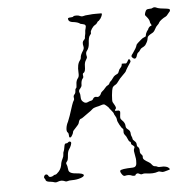

<svg xmlns="http://www.w3.org/2000/svg" viewBox="-47 -656 684 691"><g transform="rotate(-5 295.5 -311.0)"><path d="M183 -152Q189 -158 194 -153Q196 -150 193 -142Q190 -134 185 -127Q180 -120 179 -104.5Q178 -89 174 -85Q168 -79 172 -73Q174 -69 175 -59.5Q176 -50 178 -48Q184 -40 204 -39Q230 -37 230 -30Q230 -25 216.5 -20.5Q203 -16 187 -16Q175 -16 170 -14Q165 -12 159 -15Q148 -20 135 -15Q128 -12 122.5 -14Q117 -16 109 -17Q95 -18 92 -23Q91 -28 88 -31Q85 -35 88.5 -40.5Q92 -46 98 -44Q101 -43 103 -38.5Q105 -34 111 -34.5Q117 -35 120.5 -38Q124 -41 128 -41Q132 -41 141 -51Q151 -62 153 -81Q155 -89 159 -96.5Q163 -104 163 -111Q163 -118 165 -121.5Q167 -125 168.5 -134.5Q170 -144 171.5 -147Q173 -150 177 -150Q180 -149 183 -152ZM303 -604Q308 -605 322.5 -605Q337 -605 343 -605Q349 -604 339 -587L332 -579Q328 -578 325.5 -573Q323 -568 317 -565Q311 -562 305 -553Q299 -544 300 -539Q301 -535 296 -530Q290 -524 289 -500Q288 -485 280 -475Q274 -469 278 -454Q279 -450 273.5 -442Q268 -434 268 -420Q268 -400 261 -397Q257 -395 258.5 -387.5Q260 -380 256 -377Q250 -370 250 -354Q250 -349 245 -343Q236 -335 241 -326Q243 -322 243 -311.5Q243 -301 248 -296Q258 -285 270 -292Q274 -294 279.5 -295Q285 -296 287 -301Q292 -309 300 -307Q305 -305 310 -308.5Q315 -312 316.5 -317Q318 -322 323 -325.5Q328 -329 333.5 -336Q339 -343 344 -345Q349 -347 350.5 -351.5Q352 -356 355.5 -358.5Q359 -361 364 -368.5Q369 -376 373.5 -378.5Q378 -381 382 -383Q386 -385 388 -392Q390 -399 394.5 -403Q399 -407 400 -412L401 -418H409Q413 -418 414.5 -417.5Q416 -417 417.5 -418.5Q419 -420 420 -421Q421 -422 423 -426Q428 -437 432 -428Q434 -424 432.5 -421.5Q431 -419 421 -404Q413 -391 413 -389.5Q413 -388 400.5 -376Q388 -364 383 -356Q378 -348 371 -344Q363 -340 360.5 -334Q358 -328 356 -308Q354 -286 356.5 -282.5Q359 -279 363.5 -270Q368 -261 365 -258Q357 -250 368 -251Q375 -252 378 -249.5Q381 -247 380 -242Q378 -227 378.5 -223.5Q379 -220 384 -215Q395 -205 395 -193Q395 -186 402 -181Q411 -175 411 -165Q411 -159 413.5 -154Q416 -149 416 -145.5Q416 -142 422.5 -136.5Q429 -131 429 -125Q429 -119 431 -116Q439 -111 438 -98Q438 -91 443 -86.5Q448 -82 447 -76.5Q446 -71 452 -66Q458 -61 465.5 -57Q473 -53 477 -47Q482 -40 488 -40Q492 -40 496.5 -37.5Q501 -35 510 -36Q519 -37 526 -35Q532 -34 536.5 -30Q541 -26 540 -24Q539 -23 531.5 -21Q524 -19 518.5 -17.5Q513 -16 507 -18.5Q501 -21 496 -19Q480 -13 453 -17Q445 -18 440.5 -16Q436 -14 430 -17.5Q424 -21 420 -19Q416 -17 416 -16Q416 -13 412.5 -12.5Q409 -12 404 -13Q392 -19 377 -15Q372 -14 367 -21Q360 -31 362 -35Q365 -41 408 -42Q411 -42 413.5 -43Q416 -44 418 -46Q420 -48 421 -51.5Q422 -55 422 -61Q423 -72 419.5 -87Q416 -102 418 -108Q421 -114 420.5 -116Q420 -118 415 -122Q409 -125 409 -130Q409 -135 405.5 -136Q402 -137 398.5 -146.5Q395 -156 390 -161.5Q385 -167 386 -175.5Q387 -184 384 -185Q381 -186 373.5 -199.5Q366 -213 366 -219Q366 -225 361.5 -232Q357 -239 357 -241.5Q357 -244 349 -253.5Q341 -263 341 -264Q341 -265 333 -272Q327 -277 325 -277.5Q323 -278 318 -277Q311 -275 305 -273Q285 -269 281 -264Q276 -259 264 -251Q252 -243 246.5 -238.5Q241 -234 236 -233Q231 -231 228 -219Q227 -214 216 -203Q205 -192 205 -189Q205 -185 201 -178Q197 -171 195 -170Q191 -169 190 -171Q189 -173 189 -178Q189 -185 186 -188Q181 -192 182.5 -204Q184 -216 190 -227Q193 -235 198 -248Q213 -296 216.5 -300Q220 -304 218.5 -311Q217 -318 221.5 -322.5Q226 -327 226 -334.5Q226 -342 229 -344Q232 -346 232 -357Q232 -372 240 -381Q244 -386 243 -400Q241 -430 252 -443Q256 -448 256 -453Q256 -462 266 -477Q271 -485 269 -492Q265 -508 272 -514Q277 -518 277 -522.5Q277 -527 278.5 -532.5Q280 -538 280 -543.5Q280 -549 282.5 -556.5Q285 -564 282.5 -567.5Q280 -571 273.5 -572Q267 -573 265 -574Q257 -581 236 -583Q226 -585 223.5 -590.5Q221 -596 223 -598Q225 -600 232 -600Q240 -600 242 -602.5Q244 -605 252.5 -605Q261 -605 266.5 -602Q272 -599 279 -601Q286 -603 290.5 -603Q295 -603 303 -604ZM528 -608Q535 -612 543 -608Q546 -606 557 -604Q586 -601 588 -599Q591 -598 590.5 -594Q590 -590 587 -588Q584 -585 580.5 -580Q577 -575 573 -573Q566 -570 558 -564Q550 -558 548 -554Q546 -549 541 -545Q536 -541 531 -531Q526 -521 519 -518Q502 -509 502 -503Q502 -501 500.5 -495.5Q499 -490 496 -485Q493 -480 491 -477Q486 -472 480 -469.5Q474 -467 471 -461.5Q468 -456 464 -453.5Q460 -451 458 -444Q455 -432 449 -432Q446 -432 442 -435.5Q438 -439 438 -442Q438 -445 444 -452Q457 -470 459 -478Q460 -483 465.5 -487.5Q471 -492 477.5 -498Q484 -504 490.5 -506Q497 -508 496 -512Q496 -514 497.5 -518Q499 -522 501 -525.5Q503 -529 505 -531Q507 -533 507 -534.5Q507 -536 510.5 -540Q514 -544 516 -544Q522 -544 518 -551Q515 -555 515 -558Q515 -566 505 -578Q500 -583 499.5 -585.5Q499 -588 501.5 -595Q504 -602 507 -604Q510 -606 517 -606Q526 -606 528 -608Z"/></g></svg>

Font: TT2020 Style D
Style: Italic
Weight: 400
Italic angle: -15°
Version: Version 0.2.000